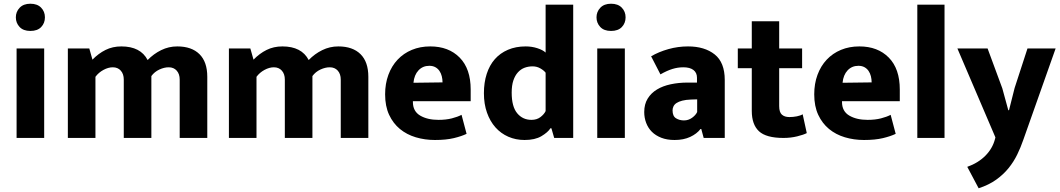

<svg xmlns="http://www.w3.org/2000/svg" viewBox="-20 -740 5689 1030"><path d="M69 0V-480H217V0ZM143 -574Q105 -574 85 -595.5Q65 -617 65 -647Q65 -677 85.5 -698.5Q106 -720 143 -720Q180 -720 200.5 -699Q221 -678 221 -647Q221 -616 201 -595Q181 -574 143 -574Z M492 0H344V-480H459L476 -420Q508 -453 546 -472Q584 -491 631 -491Q734 -491 772 -418Q804 -451 844.5 -471Q885 -491 931 -491Q1008 -491 1050 -449.5Q1092 -408 1092 -328V0H944V-313Q944 -343 928 -361Q912 -379 885 -379Q861 -379 835 -367Q809 -355 792 -332V0H644V-313Q644 -343 628 -361Q612 -379 585 -379Q561 -379 535 -365Q509 -351 492 -328Z M1356 0H1208V-480H1323L1340 -420Q1372 -453 1410 -472Q1448 -491 1495 -491Q1598 -491 1636 -418Q1668 -451 1708.5 -471Q1749 -491 1795 -491Q1872 -491 1914 -449.5Q1956 -408 1956 -328V0H1808V-313Q1808 -343 1792 -361Q1776 -379 1749 -379Q1725 -379 1699 -367Q1673 -355 1656 -332V0H1508V-313Q1508 -343 1492 -361Q1476 -379 1449 -379Q1425 -379 1399 -365Q1373 -351 1356 -328Z M2505 -197H2195V-193Q2195 -143 2234 -120Q2273 -97 2332 -97Q2373 -97 2404 -105Q2435 -113 2456 -124L2483 -22Q2456 -9 2414.5 1Q2373 11 2313 11Q2259 11 2210.5 -3.5Q2162 -18 2125.5 -48Q2089 -78 2067.5 -124Q2046 -170 2046 -234Q2046 -291 2063.5 -338.5Q2081 -386 2113 -420Q2145 -454 2189.5 -472.5Q2234 -491 2288 -491Q2387 -491 2446 -431Q2505 -371 2505 -260ZM2354 -298Q2354 -315 2350 -331Q2346 -347 2337.5 -359.5Q2329 -372 2315.5 -379.5Q2302 -387 2283 -387Q2248 -387 2225 -362.5Q2202 -338 2198 -296Z M2907 -715H3055V0H2953L2938 -52H2933Q2919 -30 2884.5 -9.5Q2850 11 2794 11Q2747 11 2707 -6.5Q2667 -24 2638 -56.5Q2609 -89 2592.5 -135.5Q2576 -182 2576 -240Q2576 -297 2591 -343.5Q2606 -390 2634.5 -422.5Q2663 -455 2705 -473Q2747 -491 2800 -491Q2833 -491 2862.5 -481.5Q2892 -472 2907 -458ZM2907 -350Q2898 -362 2879 -373Q2860 -384 2837 -384Q2814 -384 2794 -376.5Q2774 -369 2758.5 -352Q2743 -335 2734 -308.5Q2725 -282 2725 -243Q2725 -168 2754.5 -132.5Q2784 -97 2831 -97Q2860 -97 2879.5 -112Q2899 -127 2907 -144Z M3184 0V-480H3332V0ZM3258 -574Q3220 -574 3200 -595.5Q3180 -617 3180 -647Q3180 -677 3200.5 -698.5Q3221 -720 3258 -720Q3295 -720 3315.5 -699Q3336 -678 3336 -647Q3336 -616 3316 -595Q3296 -574 3258 -574Z M3473 -438Q3514 -462 3565.5 -476.5Q3617 -491 3671 -491Q3760 -491 3814 -448Q3868 -405 3868 -311V0H3755L3742 -48H3738Q3718 -22 3682.5 -5.5Q3647 11 3599 11Q3558 11 3527.5 -1Q3497 -13 3477 -33Q3457 -53 3446.5 -80.5Q3436 -108 3436 -139Q3436 -181 3454.5 -211Q3473 -241 3504.5 -260Q3536 -279 3578.5 -288Q3621 -297 3669 -297H3719V-323Q3719 -350 3700 -364.5Q3681 -379 3646 -379Q3616 -379 3587 -370Q3558 -361 3523 -341ZM3720 -207 3687 -206Q3659 -205 3640 -200Q3621 -195 3609.5 -187.5Q3598 -180 3593 -169.5Q3588 -159 3588 -148Q3588 -117 3606.5 -105.5Q3625 -94 3649 -94Q3673 -94 3692.5 -108Q3712 -122 3720 -139Z M4283 -374H4160V-171Q4160 -138 4174.5 -125Q4189 -112 4215 -112Q4235 -112 4255 -116Q4275 -120 4286 -127L4308 -26Q4291 -17 4256.5 -8.5Q4222 0 4183 0Q4090 0 4051.5 -36Q4013 -72 4013 -145V-374H3938V-480H4013V-626H4160V-480H4283Z M4807 -197H4497V-193Q4497 -143 4536 -120Q4575 -97 4634 -97Q4675 -97 4706 -105Q4737 -113 4758 -124L4785 -22Q4758 -9 4716.5 1Q4675 11 4615 11Q4561 11 4512.5 -3.5Q4464 -18 4427.5 -48Q4391 -78 4369.5 -124Q4348 -170 4348 -234Q4348 -291 4365.5 -338.5Q4383 -386 4415 -420Q4447 -454 4491.5 -472.5Q4536 -491 4590 -491Q4689 -491 4748 -431Q4807 -371 4807 -260ZM4656 -298Q4656 -315 4652 -331Q4648 -347 4639.5 -359.5Q4631 -372 4617.5 -379.5Q4604 -387 4585 -387Q4550 -387 4527 -362.5Q4504 -338 4500 -296Z M4901 0V-715H5047V0Z M5116 -480H5278L5357 -266L5389 -149H5393L5423 -268L5492 -480H5643L5470 9Q5456 50 5437 89Q5418 128 5390.5 162Q5363 196 5324 224Q5285 252 5230 270L5169 155Q5228 134 5266.5 95Q5305 56 5318 5L5320 -3Z"/></svg>

Font: Mukta ExtraBold
Style: Regular
Weight: 800
Designer: Girish Dalvi and Yashodeep Gholap
Foundry: Ek Type
Version: Version 2.538;PS 1.002;hotconv 16.6.51;makeotf.lib2.5.65220;